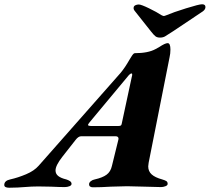

<svg xmlns="http://www.w3.org/2000/svg" viewBox="-88 -874 982 899"><path d="M-68 -8Q-68 -28 -40 -34Q-4 -42 34 -58Q72 -74 93 -98L476 -532Q497 -557 518 -594Q520 -597 526 -607Q532 -617 536 -621Q540 -625 543 -625Q605 -625 640 -644L658 -654Q685 -672 697 -672Q710 -672 710 -642Q710 -623 706 -606L608 -112Q606 -100 606 -95Q606 -72 622 -57.5Q638 -43 671 -34Q685 -30 691 -26Q697 -22 697 -13Q697 -6 686.5 -2Q676 2 666 2Q645 2 589 0Q531 -2 507 -2Q487 -2 431 0Q385 3 347 3Q339 3 334 -0.5Q329 -4 329 -11Q329 -19 337 -25.5Q345 -32 356 -34Q392 -42 411 -56Q430 -70 436 -97L466 -219Q467 -221 467 -224Q467 -236 453 -236H292Q279 -236 266 -219L204 -140Q172 -99 172 -76Q172 -60 184.5 -50Q197 -40 222 -34Q232 -31 239.5 -26Q247 -21 247 -13Q247 -6 237 -2Q227 2 215 2Q192 2 150 0L91 -1Q61 -1 25 2Q12 3 -5.5 4Q-23 5 -45 5Q-68 5 -68 -8ZM465 -284Q473 -284 477 -286Q481 -288 482 -295L529 -514Q531 -520 531 -525Q531 -530 528 -530Q523 -530 516 -523L332 -302Q324 -292 324 -289Q324 -284 342 -284ZM618 -728 542 -824Q536 -832 538 -840Q539 -846 546 -849.5Q553 -853 562 -853Q573 -853 610 -835Q647 -817 668 -803Q676 -799 679 -799Q682 -799 692 -803Q722 -816 783 -835Q844 -854 858 -854Q874 -854 874 -841Q874 -830 862 -821L723 -728Q694 -709 684.5 -703.5Q675 -698 661 -698Q648 -698 640 -704Q632 -710 618 -728Z"/></svg>

Font: EB Garamond ExtraBold
Style: Italic
Weight: 800
Italic angle: -17.2°
Designer: Georg Duffner and Octavio Pardo
Foundry: Georg Duffner
Version: Version 1.000